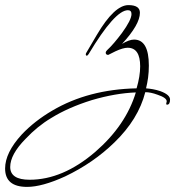

<svg xmlns="http://www.w3.org/2000/svg" viewBox="-325 -357 686 752"><path d="M-219 375Q-305 375 -305 303Q-305 241 -240 170Q-190 117 -120 76Q21 -7 210 -11Q224 -59 224 -97Q224 -170 175 -170Q157 -170 127 -156Q113 -149 106 -145.5Q99 -142 99 -142Q89 -142 89 -151Q89 -155 94 -160Q108 -173 122.5 -190Q137 -207 152 -227Q190 -279 190 -302Q190 -317 176 -317Q125 -317 22 -145Q18 -139 15 -139Q11 -139 11 -144Q11 -148 14 -152L54 -220Q123 -337 178 -337Q223 -337 223 -307Q223 -261 153 -185Q181 -202 200 -202Q258 -202 258 -100Q258 -75 255 -53Q252 -31 247 -11Q260 -10 274 -7.5Q288 -5 303 0Q341 14 341 33Q341 53 329 53Q326 53 326 49Q326 47 327 44.5Q328 42 328 40Q328 26 292 14Q265 4 244 4Q217 110 123 201Q41 281 -70 334Q-160 375 -219 375ZM-209 347Q-79 347 48 238Q168 134 207 5Q127 8 35 35Q-58 64 -124 105Q-178 137 -225 187Q-285 248 -285 297Q-285 347 -209 347Z"/></svg>

Font: Love Light
Style: Regular
Weight: 400
Designer: Robert E. Leuschke
Foundry: Robert E. Leuschke
Version: Version 1.010; ttfautohint (v1.8.3)